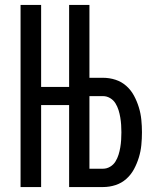

<svg xmlns="http://www.w3.org/2000/svg" viewBox="-20 -755 640 775"><path d="M63 0V-735H146V-404H300V-331H146V0ZM259 0V-735H341V-441H396Q422 -441 446.5 -433Q471 -425 490 -408Q509 -391 521 -368.5Q533 -346 540.5 -321.5Q548 -297 550.5 -271.5Q553 -246 553 -221Q553 -195 550.5 -169.5Q548 -144 540.5 -119.5Q533 -95 521 -72.5Q509 -50 490 -33Q471 -16 446.5 -8Q422 0 396 0ZM396 -74Q411 -74 424.5 -82Q438 -90 446 -103Q454 -116 458.5 -130.5Q463 -145 465.5 -160Q468 -175 469 -190Q470 -205 470 -221Q470 -236 469 -251Q468 -266 465.5 -281Q463 -296 458.5 -310.5Q454 -325 446 -338Q438 -351 424.5 -359Q411 -367 396 -367H341V-74Z"/></svg>

Font: Iosevka Curly Extended
Style: Regular
Weight: 400
Width: 7
Monospace: yes
Designer: Belleve Invis
Foundry: Belleve Invis
Version: Version 11.1.0; ttfautohint (v1.8.3)